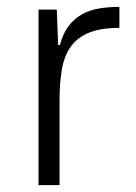

<svg xmlns="http://www.w3.org/2000/svg" viewBox="-20 -538 395 558"><path d="M92 0V-510H145L149 -407H154Q163 -441 179.5 -462.5Q196 -484 218.5 -496.5Q241 -509 268.5 -513.5Q296 -518 327 -518V-457Q274 -457 240 -443.5Q206 -430 186.5 -403.5Q167 -377 160 -337Q153 -297 153 -244V0Z"/></svg>

Font: Azeri Sans Light
Style: Regular
Weight: 300
Designer: Hector Gatti & Omnibus-Type (original fonts) / Cristiano Sobral (main changes and remastering)
Version: Version 1.000; ttfautohint (v1.6)